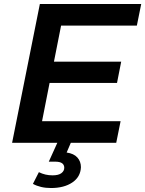

<svg xmlns="http://www.w3.org/2000/svg" viewBox="-20 -720 732 968"><path d="M192 -109H588L566 0H337L316 49Q352 54 370 74Q388 94 388 123Q386 172 344.5 200Q303 228 237 228Q210 228 187 222.5Q164 217 146 207L176 148Q192 156 209 160Q226 164 245 164Q275 164 289.5 153Q304 142 304 126Q304 111 293 103Q282 95 257 95H226L269 0H41L181 -700H692L670 -591H288L252 -409H591L570 -302H230Z"/></svg>

Font: Montserrat Thin SemiBold
Style: Italic
Weight: 600
Italic angle: -11.3°
Version: Version 9.000